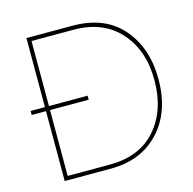

<svg xmlns="http://www.w3.org/2000/svg" viewBox="-104 -815 926 921"><g transform="rotate(-15 359.0 -355.0)"><path d="M334 -710Q495 -710 581 -610.5Q667 -511 667 -356Q667 -194 576.5 -97Q486 0 334 0H106V-347H35V-367H106V-710ZM334 -20Q484 -20 565.5 -113.5Q647 -207 647 -356Q647 -505 564 -597.5Q481 -690 334 -690H126V-367H318V-347H126V-20Z"/></g></svg>

Font: Raleway-v4020 Thin
Style: Regular
Weight: 250
Designer: Matt McInerney, Pablo Impallari, Rodrigo Fuenzalida
Foundry: Matt McInerney, Pablo Impallari, Rodrigo Fuenzalida
Version: Version 4.020;PS 004.020;hotconv 1.0.88;makeotf.lib2.5.64775